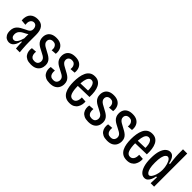

<svg xmlns="http://www.w3.org/2000/svg" viewBox="197 -1773 2860 2860"><g transform="rotate(45 1627.0 -343.0)"><path d="M144 11Q117 11 91 -2.5Q65 -16 48.5 -45.5Q32 -75 32 -123Q32 -158 42 -184Q52 -210 71 -229.5Q90 -249 116.5 -265Q143 -281 175 -296Q201 -308 221 -318.5Q241 -329 252.5 -345Q264 -361 264 -387Q264 -407 257 -425Q250 -443 235.5 -454.5Q221 -466 199 -466Q183 -466 166 -456.5Q149 -447 138.5 -421.5Q128 -396 133 -349L48 -357Q44 -405 54.5 -440Q65 -475 87 -497Q109 -519 139 -529.5Q169 -540 205 -540Q244 -540 271.5 -528Q299 -516 317 -492Q335 -468 343.5 -434Q352 -400 352 -356V-205Q352 -178 353.5 -141Q355 -104 358 -66.5Q361 -29 364 0H284Q281 -33 279 -66.5Q277 -100 277 -132H264Q254 -84 237 -52Q220 -20 196.5 -4.5Q173 11 144 11ZM171 -66Q187 -66 200.5 -75Q214 -84 225.5 -101Q237 -118 246.5 -142Q256 -166 264 -195V-304L294 -316Q287 -299 271 -287Q255 -275 235 -264.5Q215 -254 194.5 -243.5Q174 -233 156.5 -218.5Q139 -204 128 -183.5Q117 -163 117 -134Q117 -100 132.5 -83Q148 -66 171 -66Z M607 12Q554 12 520.5 -4Q487 -20 469 -47Q451 -74 446 -106.5Q441 -139 448 -172L529 -178Q525 -142 532 -115.5Q539 -89 557.5 -74.5Q576 -60 608 -60Q650 -60 668 -82Q686 -104 686 -133Q686 -158 674 -175.5Q662 -193 639 -206.5Q616 -220 584 -236Q558 -249 532.5 -263Q507 -277 487 -295.5Q467 -314 455.5 -339.5Q444 -365 444 -400Q444 -442 461.5 -473.5Q479 -505 514 -522.5Q549 -540 601 -540Q657 -540 694 -518.5Q731 -497 748 -457.5Q765 -418 759 -364L678 -358Q683 -389 675.5 -413.5Q668 -438 649.5 -453Q631 -468 601 -468Q568 -468 548.5 -450.5Q529 -433 529 -403Q529 -379 542 -361.5Q555 -344 577.5 -330Q600 -316 630 -301Q659 -286 685 -271Q711 -256 731 -237.5Q751 -219 762 -194.5Q773 -170 773 -136Q773 -97 756 -63Q739 -29 703 -8.5Q667 12 607 12Z M1004 12Q951 12 917.5 -4Q884 -20 866 -47Q848 -74 843 -106.5Q838 -139 845 -172L926 -178Q922 -142 929 -115.5Q936 -89 954.5 -74.5Q973 -60 1005 -60Q1047 -60 1065 -82Q1083 -104 1083 -133Q1083 -158 1071 -175.5Q1059 -193 1036 -206.5Q1013 -220 981 -236Q955 -249 929.5 -263Q904 -277 884 -295.5Q864 -314 852.5 -339.5Q841 -365 841 -400Q841 -442 858.5 -473.5Q876 -505 911 -522.5Q946 -540 998 -540Q1054 -540 1091 -518.5Q1128 -497 1145 -457.5Q1162 -418 1156 -364L1075 -358Q1080 -389 1072.5 -413.5Q1065 -438 1046.5 -453Q1028 -468 998 -468Q965 -468 945.5 -450.5Q926 -433 926 -403Q926 -379 939 -361.5Q952 -344 974.5 -330Q997 -316 1027 -301Q1056 -286 1082 -271Q1108 -256 1128 -237.5Q1148 -219 1159 -194.5Q1170 -170 1170 -136Q1170 -97 1153 -63Q1136 -29 1100 -8.5Q1064 12 1004 12Z M1419 12Q1364 12 1329 -10.5Q1294 -33 1274.5 -72Q1255 -111 1247.5 -158.5Q1240 -206 1240 -257Q1240 -312 1248 -362.5Q1256 -413 1275 -453.5Q1294 -494 1327.5 -517Q1361 -540 1412 -540Q1458 -540 1489.5 -519.5Q1521 -499 1539.5 -462Q1558 -425 1565 -374.5Q1572 -324 1569 -264L1305 -257V-311L1505 -317L1486 -295Q1488 -351 1480 -388.5Q1472 -426 1455 -445.5Q1438 -465 1411 -465Q1383 -465 1364.5 -441.5Q1346 -418 1337.5 -373Q1329 -328 1329 -262Q1329 -167 1348.5 -113.5Q1368 -60 1416 -60Q1435 -60 1449.5 -68Q1464 -76 1474 -91Q1484 -106 1489 -128Q1494 -150 1493 -179L1575 -174Q1578 -146 1572 -114Q1566 -82 1549 -53Q1532 -24 1500 -6Q1468 12 1419 12Z M1815 12Q1762 12 1728.5 -4Q1695 -20 1677 -47Q1659 -74 1654 -106.5Q1649 -139 1656 -172L1737 -178Q1733 -142 1740 -115.5Q1747 -89 1765.5 -74.5Q1784 -60 1816 -60Q1858 -60 1876 -82Q1894 -104 1894 -133Q1894 -158 1882 -175.5Q1870 -193 1847 -206.5Q1824 -220 1792 -236Q1766 -249 1740.5 -263Q1715 -277 1695 -295.5Q1675 -314 1663.5 -339.5Q1652 -365 1652 -400Q1652 -442 1669.5 -473.5Q1687 -505 1722 -522.5Q1757 -540 1809 -540Q1865 -540 1902 -518.5Q1939 -497 1956 -457.5Q1973 -418 1967 -364L1886 -358Q1891 -389 1883.5 -413.5Q1876 -438 1857.5 -453Q1839 -468 1809 -468Q1776 -468 1756.5 -450.5Q1737 -433 1737 -403Q1737 -379 1750 -361.5Q1763 -344 1785.5 -330Q1808 -316 1838 -301Q1867 -286 1893 -271Q1919 -256 1939 -237.5Q1959 -219 1970 -194.5Q1981 -170 1981 -136Q1981 -97 1964 -63Q1947 -29 1911 -8.5Q1875 12 1815 12Z M2212 12Q2159 12 2125.5 -4Q2092 -20 2074 -47Q2056 -74 2051 -106.5Q2046 -139 2053 -172L2134 -178Q2130 -142 2137 -115.5Q2144 -89 2162.5 -74.5Q2181 -60 2213 -60Q2255 -60 2273 -82Q2291 -104 2291 -133Q2291 -158 2279 -175.5Q2267 -193 2244 -206.5Q2221 -220 2189 -236Q2163 -249 2137.5 -263Q2112 -277 2092 -295.5Q2072 -314 2060.5 -339.5Q2049 -365 2049 -400Q2049 -442 2066.5 -473.5Q2084 -505 2119 -522.5Q2154 -540 2206 -540Q2262 -540 2299 -518.5Q2336 -497 2353 -457.5Q2370 -418 2364 -364L2283 -358Q2288 -389 2280.5 -413.5Q2273 -438 2254.5 -453Q2236 -468 2206 -468Q2173 -468 2153.5 -450.5Q2134 -433 2134 -403Q2134 -379 2147 -361.5Q2160 -344 2182.5 -330Q2205 -316 2235 -301Q2264 -286 2290 -271Q2316 -256 2336 -237.5Q2356 -219 2367 -194.5Q2378 -170 2378 -136Q2378 -97 2361 -63Q2344 -29 2308 -8.5Q2272 12 2212 12Z M2627 12Q2572 12 2537 -10.5Q2502 -33 2482.5 -72Q2463 -111 2455.5 -158.5Q2448 -206 2448 -257Q2448 -312 2456 -362.5Q2464 -413 2483 -453.5Q2502 -494 2535.5 -517Q2569 -540 2620 -540Q2666 -540 2697.5 -519.5Q2729 -499 2747.5 -462Q2766 -425 2773 -374.5Q2780 -324 2777 -264L2513 -257V-311L2713 -317L2694 -295Q2696 -351 2688 -388.5Q2680 -426 2663 -445.5Q2646 -465 2619 -465Q2591 -465 2572.5 -441.5Q2554 -418 2545.5 -373Q2537 -328 2537 -262Q2537 -167 2556.5 -113.5Q2576 -60 2624 -60Q2643 -60 2657.5 -68Q2672 -76 2682 -91Q2692 -106 2697 -128Q2702 -150 2701 -179L2783 -174Q2786 -146 2780 -114Q2774 -82 2757 -53Q2740 -24 2708 -6Q2676 12 2627 12Z M2998 12Q2959 12 2927.5 -18Q2896 -48 2877 -110Q2858 -172 2858 -265Q2858 -361 2877.5 -421Q2897 -481 2929.5 -509.5Q2962 -538 2998 -538Q3029 -538 3050.5 -520.5Q3072 -503 3085.5 -473Q3099 -443 3106 -404H3123Q3118 -439 3114 -476Q3110 -513 3107.5 -545.5Q3105 -578 3105 -599V-698H3194V-270V0H3121L3125 -129H3108Q3102 -92 3088 -60Q3074 -28 3052.5 -8Q3031 12 2998 12ZM3019 -66Q3037 -66 3052.5 -84.5Q3068 -103 3080 -131.5Q3092 -160 3099 -194Q3106 -228 3106 -260V-275Q3106 -296 3102.5 -320.5Q3099 -345 3092 -370Q3085 -395 3075 -415.5Q3065 -436 3051.5 -448.5Q3038 -461 3022 -461Q3004 -461 2987 -441.5Q2970 -422 2959.5 -379Q2949 -336 2949 -263Q2949 -191 2959.5 -148Q2970 -105 2986 -85.5Q3002 -66 3019 -66Z"/></g></svg>

Font: Bricolage Grotesque Condensed
Style: Regular
Weight: 400
Width: 3
Designer: Mathieu Triay
Foundry: Atelier Triay
Version: Version 1.000;gftools[0.9.30]